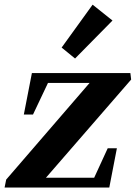

<svg xmlns="http://www.w3.org/2000/svg" viewBox="-42 -819 592 838"><path d="M-22 -0.4 -15 -35.2 355.2 -464.2 357.8 -457H159L171.2 -465L102 -319H62L97.2 -500H527L530.4 -471.8L152.4 -36.2L149.8 -43.4H377.6L365.4 -35.4L428.2 -172H468.2L435 -0.4ZM285.6 -563.6 227 -611.4 362.2 -798.6 449 -729.4Z"/></svg>

Font: Wittgenstein
Style: Italic
Weight: 400
Italic angle: -11°
Designer: Jörg Drees
Foundry: Jörg Drees
Version: Version 1.500